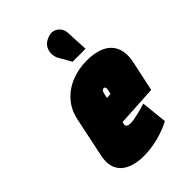

<svg xmlns="http://www.w3.org/2000/svg" viewBox="-217 -823 931 931"><g transform="rotate(-45 248.5 -357.0)"><path d="M369 -672Q368 -690 356.5 -705Q345 -720 326 -725.5Q307 -731 282 -719Q259 -709 249.5 -691Q240 -673 240.5 -654.5Q241 -636 248 -622L286 -555H375ZM248 -166 251 -177 459 -189 492 -343Q504 -399 488.5 -436.5Q473 -474 434.5 -492.5Q396 -511 340 -511Q284 -511 235 -492Q186 -473 151.5 -435Q117 -397 105 -340L62 -135Q54 -97 61.5 -69Q69 -41 89 -23Q109 -5 139.5 4Q170 13 207 13Q256 13 307 0Q358 -13 399 -35L385 -169Q363 -162 329 -153.5Q295 -145 275 -145Q266 -145 260.5 -146.5Q255 -148 252 -150.5Q249 -153 248 -157Q247 -161 248 -166ZM310 -333 306 -315 280 -313 284 -334Q286 -342 288 -347Q290 -352 293.5 -355Q297 -358 302 -358Q307 -358 309 -355Q311 -352 311.5 -346.5Q312 -341 310 -333Z"/></g></svg>

Font: Advent Pro Black
Style: Italic
Weight: 900
Italic angle: -12°
Version: Version 3.000